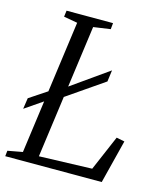

<svg xmlns="http://www.w3.org/2000/svg" viewBox="-117 -827 783 912"><g transform="rotate(15 274.5 -371.5)"><path d="M-5.5 0 -2.5 -27.5 70.5 -41 160.5 -700.5 93 -712.5 97 -743H325.5L322.5 -712.5L239 -700.5L149 -41L409 -49.5L483 -222L523 -214L469 0ZM18.5 -239.5 26.5 -293.5 136.5 -366.5 159 -369.5 379 -525 371.5 -468.5 161 -323.5 137.5 -321Z"/></g></svg>

Font: Merriweather 72pt Light
Style: Italic
Weight: 300
Italic angle: -7.8°
Version: Version 2.101